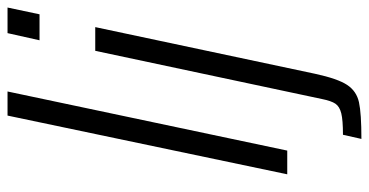

<svg xmlns="http://www.w3.org/2000/svg" viewBox="-255 -528 980 510"><g transform="rotate(-90 235.0 -273.0)"><path d="M27 0 183 -743H247L90 0ZM383 -658 402 -743H470L452 -658ZM227 92 355 -510H418L294 74Q281 134 264.5 159Q248 184 218.5 190.5Q189 197 121 197L132 148Q171 148 189 143.5Q207 139 214.5 128Q222 117 227 92Z"/></g></svg>

Font: Saira Semi Condensed Light
Style: Italic
Weight: 300
Width: 4
Italic angle: -12°
Designer: Hector Gatti with collaboration of the Omnibus-Type team
Foundry: Omnibus-Type
Version: Version 1.001; ttfautohint (v1.8)